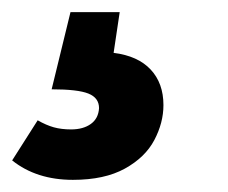

<svg xmlns="http://www.w3.org/2000/svg" viewBox="-59 -36 376 316"><path d="M128 51Q168 56 189 78.5Q210 101 210 137Q210 166 195 194.5Q180 223 146.5 241.5Q113 260 61 260Q1 260 -39 228L3 162Q17 170 29.5 173.5Q42 177 58 177Q78 177 90.5 168Q103 159 104 142Q104 125 86.5 118Q69 111 26 111L57 -16H138Z"/></svg>

Font: Fira Sans Condensed
Style: Bold Italic
Weight: 700
Width: 3
Italic angle: -8°
Designer: Carrois Corporate & Edenspiekermann AG
Foundry: Carrois Corporate GbR & Edenspiekermann AG
Version: Version 4.203